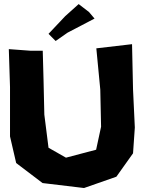

<svg xmlns="http://www.w3.org/2000/svg" viewBox="-20 -901 712 945"><path d="M367.2 -880.9 300.8 -821.3 218.8 -734.4 253.9 -699.2 312.5 -740.2 445.3 -809.6 418 -841.8ZM23.4 -659.2 29.3 -472.7V-229.5L59.6 -98.6L189.5 0L393.6 24.4L552.7 -31.2L634.8 -146.5L643.6 -273.4L634.8 -460L629.9 -683.6L454.1 -663.1L473.6 -460L477.5 -277.3L453.1 -164.1L304.7 -125L218.8 -173.8L198.2 -336.9L194.3 -507.8L190.4 -651.4H128.9Z"/></svg>

Font: MaokenAssortedSans-Lite
Style: Lite
Weight: 400
Version: Version 1.400